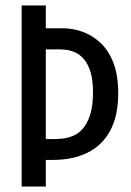

<svg xmlns="http://www.w3.org/2000/svg" viewBox="-20 -680 476 700"><path d="M108 -97V-173H180Q192 -173 209.5 -175Q227 -177 246 -184.5Q265 -192 281.5 -210.5Q298 -229 308.5 -261Q319 -293 319 -345Q319 -389 310 -417.5Q301 -446 287 -463Q273 -480 256 -488Q239 -496 223 -498Q207 -500 195 -500H108V-577H208Q246 -577 281.5 -564Q317 -551 346.5 -523.5Q376 -496 393.5 -451Q411 -406 411 -340Q411 -258 382 -204Q353 -150 299.5 -123.5Q246 -97 173 -97ZM59 0V-660H147V0Z"/></svg>

Font: Bricolage Grotesque 36pt Condensed
Style: Regular
Weight: 400
Width: 3
Designer: Mathieu Triay
Foundry: Atelier Triay
Version: Version 1.001;gftools[0.9.33.dev8+g029e19f]